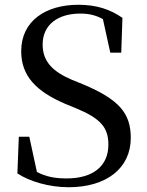

<svg xmlns="http://www.w3.org/2000/svg" viewBox="-20 -769 616 806"><path d="M268 17C427 17 529 -63 529 -190C529 -294 480 -351 329 -415L282 -434C205 -467 159 -508 159 -582C159 -667 225 -712 317 -712C354 -712 382 -705 412 -689L443 -548H489L494 -694C444 -729 386 -749 309 -749C173 -749 69 -682 69 -554C69 -449 133 -385 254 -333L298 -315C402 -272 435 -234 435 -162C435 -69 367 -20 260 -20C210 -20 174 -27 135 -47L103 -195H59L53 -41C103 -8 185 17 268 17Z"/></svg>

Font: Noto Serif CJK SC Medium
Style: Regular
Weight: 500
Designer: Ryoko NISHIZUKA 西塚涼子 (kana & ideographs); Frank Grießhammer (Latin, Greek & Cyrillic); Wenlong ZHANG 张文龙 (bopomofo); San
Foundry: Adobe
Version: Version 2.001;hotconv 1.1.0;makeotfexe 2.6.0